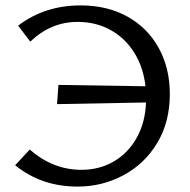

<svg xmlns="http://www.w3.org/2000/svg" viewBox="-20 -684 703 710"><path d="M608 -336Q608 -233 561.5 -155.5Q515 -78 436.5 -36Q358 6 267 6Q133 6 36 -73L90 -131Q176 -56 281 -56Q347 -56 400 -86.5Q453 -117 485 -173.5Q517 -230 520 -305L191 -299L196 -370L518 -365Q510 -436 476 -490Q442 -544 388 -573.5Q334 -603 267 -603Q168 -603 92 -530L47 -589Q145 -664 278 -664Q377 -664 451.5 -622.5Q526 -581 567 -506.5Q608 -432 608 -336Z"/></svg>

Font: Ysabeau Infant Medium
Style: Regular
Weight: 500
Designer: Christian Thalmann (Catharsis Fonts)
Version: Version 0.003